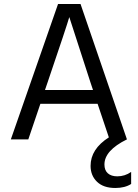

<svg xmlns="http://www.w3.org/2000/svg" viewBox="-20 -694 686 956"><path d="M217 -284 204 -246H443L430 -285L325 -609Q313 -566 217 -284ZM633 222Q602 242 554 242Q495 242 463 211Q431 180 431 132Q431 48 522 -10L466 -177H181L121 0H34L269 -674H381L612 0Q500 55 500 125Q500 154 517 169Q534 184 564 184Q602 184 633 162Z"/></svg>

Font: Hind Siliguri
Style: Regular
Weight: 400
Designer: Jyotish Sonowal
Foundry: Indian Type Foundry
Version: Version 1.000;PS 1.0;hotconv 1.0.86;makeotf.lib2.5.63406; tt